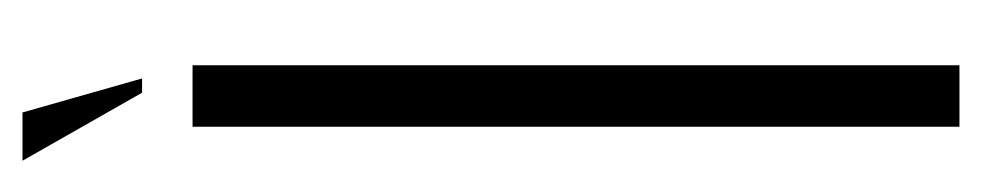

<svg xmlns="http://www.w3.org/2000/svg" viewBox="-380 -514 894 175"><g transform="rotate(-90 67.5 -427.0)"><path d="M95 -699V0H39V-699ZM70 -745 8 -854H52L83 -745Z"/></g></svg>

Font: Moniqa Cond Heading
Style: Regular
Weight: 400
Width: 3
Designer: Rajesh Rajput
Foundry: Rajesh Rajput
Version: Version 1.000